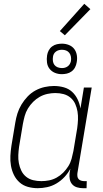

<svg xmlns="http://www.w3.org/2000/svg" viewBox="-20 -979 540 1007"><path d="M178 8Q151 8 126 1Q101 -6 82.5 -22.5Q64 -39 53 -61.5Q42 -84 37.5 -109.5Q33 -135 34.5 -162Q36 -189 40 -215L60 -335Q64 -360 71.5 -384Q79 -408 92.5 -430.5Q106 -453 124.5 -472.5Q143 -492 166 -504.5Q189 -517 214 -522.5Q239 -528 263 -528Q290 -528 315 -521Q340 -514 358 -497.5Q376 -481 387 -458Q398 -435 402 -410L420 -520H461L386 -71Q385 -62 386 -54Q387 -46 392 -40Q397 -34 405.5 -31.5Q414 -29 422 -29H435L434 8H415Q399 8 384 3.5Q369 -1 359 -12Q349 -23 346 -39Q343 -55 345 -71L349 -94Q337 -71 318.5 -51Q300 -31 276.5 -17Q253 -3 227.5 2.5Q202 8 178 8ZM197 -29Q217 -29 237.5 -33Q258 -37 277 -47.5Q296 -58 311.5 -73.5Q327 -89 338.5 -107.5Q350 -126 355.5 -146.5Q361 -167 365 -187L385 -307Q388 -329 389 -351Q390 -373 386.5 -394Q383 -415 374.5 -434Q366 -453 350 -466.5Q334 -480 313.5 -485.5Q293 -491 270 -491Q250 -491 229 -486.5Q208 -482 189 -471.5Q170 -461 154 -445Q138 -429 126.5 -410Q115 -391 109.5 -370.5Q104 -350 100 -329L80 -209Q77 -187 76 -165.5Q75 -144 79 -123Q83 -102 92 -83.5Q101 -65 117 -52Q133 -39 154 -34Q175 -29 197 -29ZM304 -590Q285 -590 268 -597Q251 -604 240 -618Q229 -632 226.5 -651Q224 -670 227 -689Q229 -702 235.5 -714.5Q242 -727 253.5 -735.5Q265 -744 278.5 -747Q292 -750 305 -750Q324 -750 341.5 -743Q359 -736 369.5 -722Q380 -708 383 -689Q386 -670 382 -651Q380 -638 373.5 -625.5Q367 -613 355.5 -604.5Q344 -596 330.5 -593Q317 -590 304 -590ZM305 -622Q313 -622 320.5 -624Q328 -626 335 -631Q342 -636 346 -643Q350 -650 352 -658Q354 -670 352 -681.5Q350 -693 343.5 -701.5Q337 -710 327 -714Q317 -718 305 -718Q297 -718 289 -716Q281 -714 274 -709Q267 -704 263 -697Q259 -690 258 -682Q256 -670 257.5 -658.5Q259 -647 265.5 -638.5Q272 -630 282.5 -626Q293 -622 305 -622ZM320 -794 294 -816 422 -959 454 -931Z"/></svg>

Font: Iosevka Curly Extralight
Style: Italic
Weight: 200
Italic angle: -9°
Monospace: yes
Designer: Belleve Invis
Foundry: Belleve Invis
Version: Version 22.1.2; ttfautohint (v1.8.4)